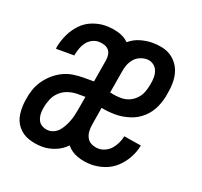

<svg xmlns="http://www.w3.org/2000/svg" viewBox="-99 -640 798 760"><g transform="rotate(20 300.0 -260.0)"><path d="M357 8Q326 8 297.5 -2Q269 -12 251 -34Q231 -13 204 -2.5Q177 8 151 8Q120 8 92 -1.5Q64 -11 46 -33Q28 -55 24.5 -85Q21 -115 26 -145Q29 -167 36 -188Q43 -209 56 -228Q69 -247 86.5 -262.5Q104 -278 124.5 -288Q145 -298 167 -301.5Q189 -305 210 -305H255L271 -400Q273 -412 271 -424Q269 -436 261.5 -444Q254 -452 242.5 -455.5Q231 -459 219 -459Q205 -459 191.5 -452Q178 -445 169 -433Q160 -421 155 -407Q150 -393 147 -379V-375H70Q69 -377 69.5 -379Q70 -381 70 -383Q75 -410 87.5 -437Q100 -464 120.5 -485.5Q141 -507 169 -517.5Q197 -528 224 -528Q252 -528 278.5 -520.5Q305 -513 323 -495Q344 -513 370 -520.5Q396 -528 421 -528Q443 -528 463.5 -523.5Q484 -519 500.5 -508Q517 -497 528.5 -480.5Q540 -464 545 -444Q550 -424 549.5 -402.5Q549 -381 545 -360Q541 -331 528.5 -302Q516 -273 492.5 -251.5Q469 -230 438.5 -220.5Q408 -211 379 -211Q364 -211 348.5 -212.5Q333 -214 319 -217L307 -144Q304 -128 305 -113Q306 -98 313 -85.5Q320 -73 334 -67Q348 -61 363 -61Q377 -61 391.5 -68Q406 -75 416 -87Q426 -99 432.5 -113Q439 -127 442 -142L516 -130Q511 -103 497 -77Q483 -51 461.5 -31Q440 -11 412 -1.5Q384 8 357 8ZM379 -280Q396 -280 412.5 -287Q429 -294 441.5 -307.5Q454 -321 460 -337.5Q466 -354 469 -371Q472 -386 472 -401.5Q472 -417 466.5 -430Q461 -443 449 -451Q437 -459 422 -459Q408 -459 393.5 -453Q379 -447 369 -435Q359 -423 353.5 -409Q348 -395 346 -380L330 -286Q342 -283 354 -281.5Q366 -280 379 -280ZM152 -61Q164 -61 176 -67Q188 -73 196.5 -83.5Q205 -94 211 -105.5Q217 -117 221.5 -129Q226 -141 229 -153.5Q232 -166 234 -178L244 -236H210Q192 -236 172.5 -230Q153 -224 137.5 -210Q122 -196 114 -177Q106 -158 103 -139Q100 -125 101 -111Q102 -97 107.5 -85.5Q113 -74 125.5 -67.5Q138 -61 152 -61Z"/></g></svg>

Font: Iosevka Extended
Style: Italic
Weight: 400
Width: 7
Italic angle: -9°
Monospace: yes
Designer: Belleve Invis
Foundry: Belleve Invis
Version: Version 32.5.0; ttfautohint (v1.8.4)